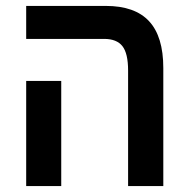

<svg xmlns="http://www.w3.org/2000/svg" viewBox="-20 -629 640 649"><path d="M332 -497.5H68.5V-609H337.5Q436 -609 484 -557.2Q532 -505.5 532 -399V0H413V-390.5Q413 -448.5 393.8 -473Q374.5 -497.5 332 -497.5ZM68.5 -355.5H187V0H68.5Z"/></svg>

Font: JuliaMono SemiBold
Style: Regular
Weight: 600
Monospace: yes
Designer: cormullion
Foundry: corm
Version: Version 0.055; ttfautohint (v1.8.4)